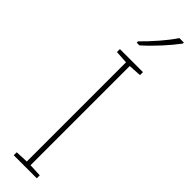

<svg xmlns="http://www.w3.org/2000/svg" viewBox="-326 -932 913 913"><g transform="rotate(45 130.0 -475.5)"><path d="M246 -944V-951H216C186 -905 133 -845 88 -801V-792H106C154 -834 212 -898 246 -944ZM208 0V-20L143 -23V-690L208 -694V-714H53V-694L118 -690V-23L53 -20V0Z"/></g></svg>

Font: Noto Sans Hebrew SemiCondensed Thin
Style: Regular
Weight: 100
Width: 4
Designer: Monotype Design Team
Foundry: Monotype Imaging Inc.
Version: Version 2.004